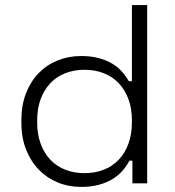

<svg xmlns="http://www.w3.org/2000/svg" viewBox="-20 -720 686 754"><path d="M312 -40Q353 -40 387.5 -53.5Q422 -67 446.5 -93Q471 -119 484.5 -156Q498 -193 498 -239V-247Q498 -294 484.5 -330.5Q471 -367 446.5 -393Q422 -419 387.5 -432.5Q353 -446 312 -446Q271 -446 236.5 -432.5Q202 -419 177.5 -393Q153 -367 139.5 -330.5Q126 -294 126 -247V-239Q126 -193 139.5 -156Q153 -119 177.5 -93Q202 -67 236.5 -53.5Q271 -40 312 -40ZM298 14Q249 14 206.5 -3.5Q164 -21 132.5 -53.5Q101 -86 82.5 -132.5Q64 -179 64 -237V-249Q64 -307 82 -353.5Q100 -400 131.5 -432.5Q163 -465 206 -482.5Q249 -500 298 -500Q338 -500 369 -491.5Q400 -483 422.5 -469Q445 -455 460.5 -437Q476 -419 486 -401H498V-700H558V0H500V-89H488Q478 -69 462 -50.5Q446 -32 423 -17.5Q400 -3 369 5.5Q338 14 298 14Z"/></svg>

Font: Space Grotesk Light
Style: Regular
Weight: 300
Designer: Florian Karsten
Foundry: Florian Karsten
Version: Version 2.000